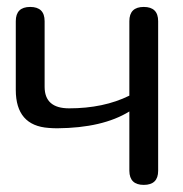

<svg xmlns="http://www.w3.org/2000/svg" viewBox="-20 -520 514 540"><path d="M384.3 -500.5Q424.8 -500.5 424.8 -460.4V-39.6Q424.8 0 384.3 0Q344.2 0 343.8 -39.6V-206.5Q269 -160.2 141.1 -159.2Q128.9 -159.2 117.2 -160.2Q24.4 -166.5 24.4 -267.1V-460.4Q24.4 -500.5 64.9 -500.5Q105.5 -500.5 105.5 -460.4V-275.9Q105.5 -215.3 174.3 -215.3Q271.5 -215.3 343.8 -251V-460.4Q343.8 -500.5 384.3 -500.5Z"/></svg>

Font: inglobal
Style: Regular
Weight: 400
Designer: Andrey Kochetov, Denis Davydov, Evgeny Yurtaev
Foundry: inglobal
Version: Version 1.00 September 25, 2014, initial release